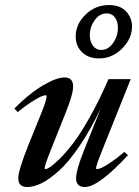

<svg xmlns="http://www.w3.org/2000/svg" viewBox="-20 -733 555 764"><path d="M374 -500.5Q332.5 -500.5 306.9 -524.9Q281.2 -549.3 281.2 -587.9Q281.2 -636.7 320.3 -674.8Q359.4 -712.9 413.6 -712.9Q459 -712.9 482.2 -687Q505.4 -661.1 505.4 -627.9Q505.4 -579.6 466.1 -540Q426.8 -500.5 374 -500.5ZM382.3 -534.2Q410.6 -534.2 429.9 -561.8Q449.2 -589.4 449.2 -622.1Q449.2 -647.9 437.3 -663.8Q425.3 -679.7 404.3 -679.7Q376 -679.7 356.7 -652.6Q337.4 -625.5 337.4 -593.3Q337.4 -567.9 349.9 -551Q362.3 -534.2 382.3 -534.2ZM87.9 11.2Q52.7 11.2 52.7 -23.9Q52.7 -54.2 91.8 -152.8L144 -281.7Q165.5 -334.5 165.5 -350.1Q165.5 -354 161.6 -354Q155.8 -354 143.8 -349.1Q131.8 -344.2 106.4 -328.1Q81.1 -312 50.3 -287.1L37.1 -301.3Q96.2 -360.8 150.4 -392.8Q204.6 -424.8 236.8 -424.8Q271 -424.8 271 -389.2Q271 -357.4 240.2 -281.7L183.6 -139.6Q157.7 -75.2 157.7 -64Q157.7 -60.1 161.6 -60.1Q166 -60.1 178.7 -67.9Q191.4 -75.7 216.6 -100.3Q241.7 -125 270.3 -161.9Q298.8 -198.7 336.9 -266.1Q375 -333.5 411.6 -418H500L387.2 -136.2Q362.3 -75.2 362.3 -64Q362.3 -60.1 366.2 -60.1Q372.1 -60.1 384.5 -65.4Q397 -70.8 421.6 -87.4Q446.3 -104 474.6 -128.4L489.3 -115.7Q372.1 11.2 317.4 11.2Q282.7 11.2 282.7 -23.9Q282.7 -54.2 312.5 -130.4L381.3 -302.2Q339.4 -214.8 295.9 -151.1Q252.4 -87.4 214.6 -53.5Q176.8 -19.5 145.8 -4.2Q114.7 11.2 87.9 11.2Z"/></svg>

Font: Elstob 18pt SemiBold
Style: Italic
Weight: 600
Italic angle: -20°
Designer: Peter S. Baker
Version: Version 1.015